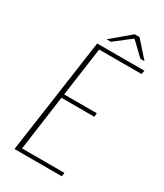

<svg xmlns="http://www.w3.org/2000/svg" viewBox="-180 -782 730 855"><g transform="rotate(30 185.0 -355.0)"><path d="M43 0 127 -591H370L366 -572H148L113 -321H281L279 -302H110L71 -19H289L286 0ZM154 -628 251 -710H276L349 -628H328L260 -693L176 -628Z"/></g></svg>

Font: Alumni Sans Thin Thin
Style: Italic
Weight: 250
Italic angle: -8°
Version: Version 1.016